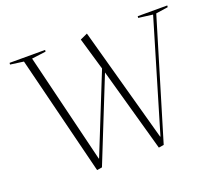

<svg xmlns="http://www.w3.org/2000/svg" viewBox="-124 -906 1225 1087"><g transform="rotate(-20 489.0 -363.0)"><path d="M686 -46H688L885 -709L799 -720L800 -730H978L977 -720L904 -709L689 5L658 10L517 -494L317 5L286 10L107 -709L27 -720L28 -730H242L241 -720L156 -709L317 -48H319L509 -521L452 -716L496 -736Z"/></g></svg>

Font: Literata 72pt ExtraLight
Style: Italic
Weight: 200
Italic angle: -2°
Designer: Latin by Veronika Burian and Jose Scaglione. Greek by Irene Vlachou. Cyrillic by Vera Evstafieva
Foundry: TypeTogether
Version: Version 3.002